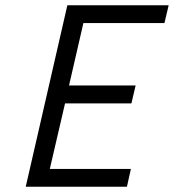

<svg xmlns="http://www.w3.org/2000/svg" viewBox="-20 -712 663 732"><path d="M78.1 0 236.8 -691.9H623L606.9 -624H297.9L243.2 -386.2H497.1L481 -317.9H228L169.9 -67.9H479L463.9 0Z"/></svg>

Font: TitilliumWeb-Italic
Style: Italic
Weight: 400
Italic angle: -13°
Version: Version 1.001;PS 57.000;hotconv 1.0.70;makeotf.lib2.5.55311